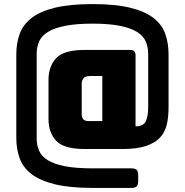

<svg xmlns="http://www.w3.org/2000/svg" viewBox="-20 -831 907 942"><path d="M624 91H434Q322 91 249 73Q176 55 134.5 23Q93 -9 76.5 -54.5Q60 -100 60 -154V-564Q60 -619 76.5 -664.5Q93 -710 134.5 -742.5Q176 -775 249 -793Q322 -811 434 -811Q546 -811 619 -793Q692 -775 733.5 -742.5Q775 -710 791 -664.5Q807 -619 807 -564V-304Q807 -258 798.5 -220.5Q790 -183 765.5 -156.5Q741 -130 697 -115Q653 -100 583 -100H394Q293 -100 255.5 -140.5Q218 -181 218 -246V-439Q218 -505 255.5 -545.5Q293 -586 394 -586H619Q632 -586 638.5 -579.5Q645 -573 645 -560V-211Q684 -211 695.5 -236.5Q707 -262 707 -302V-568Q707 -600 695 -627.5Q683 -655 653 -674Q623 -693 569.5 -704Q516 -715 434 -715Q352 -715 298.5 -704Q245 -693 214.5 -674Q184 -655 172 -627.5Q160 -600 160 -568V-150Q160 -118 172 -91Q184 -64 214.5 -45Q245 -26 298.5 -15.5Q352 -5 434 -5H624Q643 -5 650.5 2.5Q658 10 658 29V57Q658 76 650.5 83.5Q643 91 624 91ZM415 -237H482V-458H425Q397 -458 389 -446.5Q381 -435 381 -422V-271Q381 -256 388 -246.5Q395 -237 415 -237Z"/></svg>

Font: Bungee
Style: Regular
Weight: 400
Designer: David Jonathan Ross
Foundry: David Jonathan Ross
Version: Version 1.001;PS 1.0;hotconv 1.0.72;makeotf.lib2.5.5900